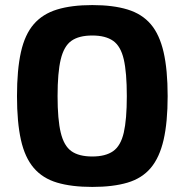

<svg xmlns="http://www.w3.org/2000/svg" viewBox="-20 -724 728 757"><path d="M344 -704Q426 -704 483 -686.5Q540 -669 574.5 -628.5Q609 -588 625 -518.5Q641 -449 641 -345Q641 -242 625 -172.5Q609 -103 574.5 -62Q540 -21 483 -4Q426 13 344 13Q262 13 205 -4Q148 -21 113 -62Q78 -103 62.5 -172.5Q47 -242 47 -345Q47 -449 62.5 -518.5Q78 -588 113 -628.5Q148 -669 205 -686.5Q262 -704 344 -704ZM344 -584Q291 -584 261.5 -563Q232 -542 219.5 -490Q207 -438 207 -345Q207 -253 219.5 -201Q232 -149 261.5 -128Q291 -107 344 -107Q396 -107 426 -128Q456 -149 468 -201Q480 -253 480 -345Q480 -438 468 -490Q456 -542 426 -563Q396 -584 344 -584Z"/></svg>

Font: Exo 2
Style: Bold
Weight: 700
Designer: Natanael Gama
Foundry: Natanael Gama
Version: Version 2.010